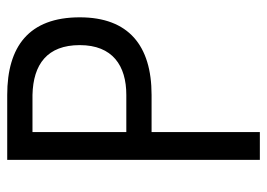

<svg xmlns="http://www.w3.org/2000/svg" viewBox="-124 -616 740 532"><g transform="rotate(-90 246.0 -350.0)"><path d="M146 -630H249C334 -628 387 -589 387 -499C387 -408 330 -370 249 -370H146ZM69 -700V0H146V-300H249C386 -300 464 -364 464 -499C464 -640 383 -700 249 -700Z"/></g></svg>

Font: Mint Spirit
Style: Regular
Weight: 400
Designer: HARENDAL Hirwen
Foundry: Arkandis Digital Foundry.
Version: Version 1.004;FFEdit